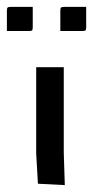

<svg xmlns="http://www.w3.org/2000/svg" viewBox="-55 -535 270 557"><path d="M120 -445V-504Q120 -511 122 -513Q124 -515 131 -515H195V-456Q195 -449 193 -447Q191 -445 184 -445ZM-35 -445V-504Q-35 -511 -33 -513Q-31 -515 -24 -515H40V-456Q40 -449 38 -447Q36 -445 29 -445ZM50 -340H130V-92L133 2L55 -2L50 -90Z"/></svg>

Font: Glametrix
Style: Bold
Weight: 700
Designer: gluk
Foundry: gluk
Version: Version 0.40